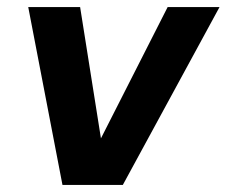

<svg xmlns="http://www.w3.org/2000/svg" viewBox="-20 -524 642 544"><path d="M157 0 60 -504H207L266 -132L455 -504H602L328 0Z"/></svg>

Font: DM Sans ExtraBold
Style: Italic
Weight: 800
Italic angle: -10°
Designer: Colophon Foundry, Jonny Pinhorn
Foundry: Colophon Foundry
Version: Version 4.004;gftools[0.9.30]